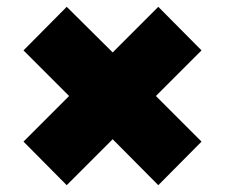

<svg xmlns="http://www.w3.org/2000/svg" viewBox="-20 -629 660 564"><path d="M49 -213 183 -347 49 -481 176 -609 311 -475 445 -609 572 -481 438 -347 572 -213 445 -85 311 -220 176 -85Z"/></svg>

Font: Bounded
Style: Regular
Weight: 900
Designer: Vlad Churkin
Version: Version 1.0